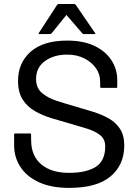

<svg xmlns="http://www.w3.org/2000/svg" viewBox="-20 -920 680 958"><path d="M55 -254H130Q135 -254 135 -250Q135 -238 135.2 -232Q135.5 -226 135.5 -218Q136 -142.5 185.8 -100Q235.5 -57.5 325 -57.5Q410.5 -57.5 457.8 -87.5Q505 -117.5 505 -189Q505 -225.5 480 -245.5Q455 -265.5 414.5 -278Q374 -290.5 327 -304Q282.5 -316.5 237.2 -330.2Q192 -344 154 -365.8Q116 -387.5 93 -423.5Q70 -459.5 70 -516.5Q70 -606.5 133 -662Q196 -717.5 315 -717.5Q396 -717.5 451.8 -690.8Q507.5 -664 536.2 -619.2Q565 -574.5 565 -520.5V-485.5Q565 -481.5 560 -481.5H485Q480 -481.5 480 -485.5Q480 -494 479.8 -499.8Q479.5 -505.5 479.5 -515.5Q479.5 -549.5 458.8 -579.5Q438 -609.5 401 -628.5Q364 -647.5 315 -647.5Q248.5 -647.5 204.2 -615.2Q160 -583 160 -526.5Q160 -481.5 188.5 -456.8Q217 -432 262.2 -417.2Q307.5 -402.5 358 -388Q401.5 -375.5 444.5 -362.2Q487.5 -349 522.8 -329Q558 -309 579 -276.8Q600 -244.5 600 -194Q600 -97.5 531.8 -40Q463.5 17.5 325 17.5Q235.5 17.5 174.2 -10.8Q113 -39 81.8 -87.2Q50.5 -135.5 50.5 -194.5V-249.5Q50.5 -254 55 -254ZM311.5 -845.5 238.5 -755Q234.5 -750 229 -750H176.5Q170 -750 173.5 -755L264.5 -895Q268 -900 271.5 -900H351.5Q355 -900 358.5 -895L454.5 -755Q458 -750 451.5 -750H399Q395 -750 393 -751.5Q391 -753 389.5 -755Z"/></svg>

Font: MFEK Sans
Style: Regular
Weight: 400
Designer: Owen Earl
Foundry: indestructible type*
Version: Version 0.001; ttfautohint (v1.8.4.7-5d5b)